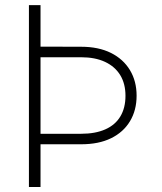

<svg xmlns="http://www.w3.org/2000/svg" viewBox="-20 -748 646 768"><path d="M95.7 -727.5H142.1V0H95.7ZM119.1 -561.5 304.7 -561Q374 -561 423.6 -536.4Q473.1 -511.7 499.8 -467.5Q526.4 -423.3 526.4 -365.2Q526.4 -307.1 500 -263.2Q473.6 -219.2 424.3 -195.1Q375 -170.9 304.7 -170.9H119.1V-212.9H304.7Q361.3 -212.9 401.1 -230.5Q440.9 -248 461.4 -282.2Q481.9 -316.4 481.9 -364.7Q481.9 -413.1 460.9 -447.5Q439.9 -481.9 400.1 -500.5Q360.4 -519 304.7 -519H119.1Z"/></svg>

Font: Inter ExtraLight
Style: Regular
Weight: 250
Designer: Rasmus Andersson
Foundry: rsms
Version: Version 4.001;git-66647c0bb